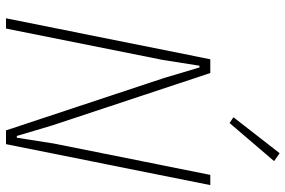

<svg xmlns="http://www.w3.org/2000/svg" viewBox="-180 -796 975 656"><g transform="rotate(90 308.0 -467.5)"><path d="M246 -540 210 -661H204L184 -534L77 0H42L182 -698H229L408 -158L444 -37H450L470 -164L577 -698H612L472 0H425ZM400 -764 380 -777 503 -935 530 -916Z"/></g></svg>

Font: IBM Plex Sans Condensed ExtraLight
Style: Italic
Weight: 200
Width: 3
Italic angle: -11°
Designer: Mike Abbink, Paul van der Laan, Pieter van Rosmalen
Foundry: Bold Monday
Version: Version 1.3